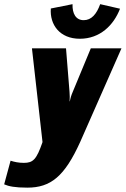

<svg xmlns="http://www.w3.org/2000/svg" viewBox="-133 -675 595 908"><path d="M-3.9 212.4C106.9 212.4 172.4 159.2 246.1 -3.4L441.4 -446.3H296.4L210.9 -240.2C204.6 -226.1 199.7 -210 197.3 -195.8H196.3L196.8 -218.3L195.8 -240.2L179.2 -446.3H18.1L67.9 -4.4L67.4 -1C39.6 79.1 23.4 95.2 -20 95.2C-45.4 95.2 -64.9 90.8 -83 85L-113.3 196.8C-91.8 206.1 -62.5 212.4 -3.9 212.4ZM244.6 -491.7C340.3 -491.7 404.8 -556.2 434.6 -633.8L340.8 -655.3C323.7 -607.9 299.3 -579.6 262.7 -579.6C225.6 -579.6 208.5 -610.8 210 -655.3L107.4 -634.8C101.6 -558.6 149.4 -491.7 244.6 -491.7Z"/></svg>

Font: Roboto Flex Super Cond Black
Style: Italic
Weight: 900
Width: 3
Italic angle: -10°
Designer: Berlow after Robertson
Foundry: Google
Version: Version 3.200;Glyphs 3.3 (3311)